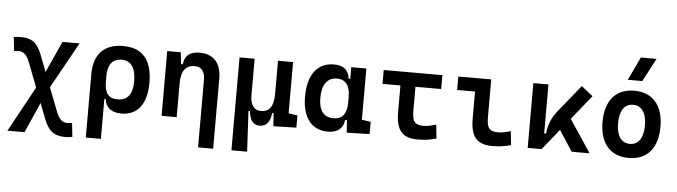

<svg xmlns="http://www.w3.org/2000/svg" viewBox="-56 -1044 5386 1528"><g transform="rotate(5 2636.5 -280.5)"><path d="M499.5 234.4C519 234.4 537.6 232.9 556.2 228.5L544.4 118.2C531.7 121.1 518.6 122.1 509.3 122.1C467.3 122.1 440.9 100.6 417 39.1L344.2 -149.4L548.8 -517.6H412.1L298.8 -267.1L247.6 -400.4C211.4 -493.7 167.5 -527.3 79.6 -527.3C58.1 -527.3 43 -525.9 22.9 -521.5L34.7 -411.1C49.3 -414.1 59.1 -415 69.8 -415C109.9 -415 136.2 -392.6 159.7 -332L234.9 -137.2L37.1 224.6H173.8L280.8 -18.1L327.1 102.1C364.7 199.2 410.2 234.4 499.5 234.4Z M928.2 9.8C1056.6 9.8 1129.9 -84 1129.9 -253.9C1129.9 -435.5 1051.8 -527.3 896.5 -527.3C745.6 -527.3 663.1 -440.9 663.1 -284.2V224.6H783.7V-94.7H794.4C801.8 -25.4 852.1 9.8 928.2 9.8ZM783.7 -235.8V-279.8C783.7 -368.7 822.8 -417.5 894 -417.5C969.2 -417.5 1007.8 -362.3 1007.8 -253.9C1007.8 -151.9 967.3 -100.1 889.2 -100.1C814.5 -100.1 783.7 -142.1 783.7 -235.8Z M1560.1 224.6H1680.7V-336.9C1680.7 -458 1618.2 -527.3 1508.8 -527.3C1427.7 -527.3 1389.6 -493.2 1381.3 -423.8H1367.7L1357.4 -517.6H1249V0H1369.6V-271.5C1369.6 -369.6 1406.2 -417.5 1478.5 -417.5C1530.3 -417.5 1560.1 -381.3 1560.1 -317.4Z M2031.7 9.8C2086.4 9.8 2116.7 -26.4 2123.5 -99.6H2135.3L2142.6 4.9L2325.7 0V-97.7L2254.4 -108.4V-517.6H2133.8V-253.9C2133.8 -148.4 2099.1 -107.4 2031.7 -107.4C1978.5 -107.4 1947.3 -149.4 1947.3 -224.6V-517.6H1826.7V224.6H1952.1L1934.6 -99.6H1946.3C1953.6 -26.4 1981.4 9.8 2031.7 9.8Z M2578.1 9.8C2651.4 9.8 2700.2 -24.9 2707 -93.8H2722.2L2728 4.9L2911.1 0V-97.7L2839.8 -108.4V-517.6H2719.2V-423.8H2706.1C2698.2 -493.2 2657.2 -527.3 2581.5 -527.3C2448.7 -527.3 2373 -427.7 2373 -253.9C2373 -84 2447.8 9.8 2578.1 9.8ZM2719.2 -235.4C2719.2 -147.5 2686 -100.1 2612.8 -100.1C2535.2 -100.1 2495.1 -151.9 2495.1 -253.9C2495.1 -358.4 2538.1 -417.5 2613.8 -417.5C2682.6 -417.5 2719.2 -370.1 2719.2 -282.2Z M3293 9.8C3345.7 9.8 3394 3.9 3444.3 -10.7L3432.6 -121.1C3393.1 -108.4 3358.9 -102.5 3332 -102.5C3255.9 -102.5 3241.7 -137.7 3241.7 -219.7V-406.7H3447.3V-517.6H2978.5V-406.7H3121.6V-195.3C3121.6 -51.8 3171.4 9.8 3293 9.8Z M3888.7 9.8C3943.4 9.8 3988.3 3.9 4040 -10.7L4028.3 -121.1C3986.8 -108.4 3956.1 -102.5 3927.7 -102.5C3851.6 -102.5 3837.4 -137.7 3837.4 -219.7V-517.6H3574.2V-410.2H3717.3V-195.3C3717.3 -51.8 3767.1 9.8 3888.7 9.8Z M4173.8 0H4284.7L4417.5 -164.6L4525.4 0H4668L4495.1 -260.3L4651.9 -454.6L4560.1 -527.3L4387.7 -314.5C4340.3 -256.8 4314.9 -193.8 4310.1 -126.5H4294.4V-517.6H4173.8Z M4980.5 9.8C5127.4 9.8 5211.9 -87.9 5211.9 -258.8C5211.9 -429.7 5127.4 -527.3 4980.5 -527.3C4833.5 -527.3 4749 -429.7 4749 -258.8C4749 -87.9 4833.5 9.8 4980.5 9.8ZM4980.5 -102.5C4912.1 -102.5 4873 -159.2 4873 -258.8C4873 -358.9 4912.1 -415 4980.5 -415C5048.8 -415 5087.9 -358.9 5087.9 -258.8C5087.9 -159.2 5048.8 -102.5 4980.5 -102.5ZM4920.4 -609.4H5036.1L5133.8 -794.9H5008.3Z"/></g></svg>

Font: Cascadia Code NF SemiBold
Style: Regular
Weight: 600
Monospace: yes
Designer: Aaron Bell
Foundry: Saja Typeworks
Version: Version 2404.023